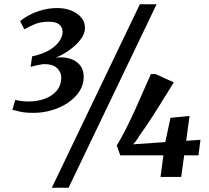

<svg xmlns="http://www.w3.org/2000/svg" viewBox="-20 -835 987 906"><path d="M139.5 -302.5Q95.5 -302.5 73.2 -308.5Q51 -314.5 38.5 -316.5L52 -363.5Q68 -360 83.8 -358Q99.5 -356 114 -356Q155.5 -356 190.8 -368.8Q226 -381.5 247.5 -407Q269 -432.5 269 -470Q269 -494.5 248.8 -514Q228.5 -533.5 183.5 -532.5Q175 -531 163.8 -528.8Q152.5 -526.5 142 -524Q131.5 -521.5 124.5 -519.5L131.5 -569Q181 -579.5 212.8 -598.5Q244.5 -617.5 260 -640.5Q275.5 -663.5 275.5 -684.5Q275.5 -705 260.2 -718.8Q245 -732.5 210.5 -732.5Q174 -732.5 148 -722.5Q122 -712.5 95 -696.5L75 -735Q92 -750 119 -764.2Q146 -778.5 180 -787.8Q214 -797 251.5 -797Q286 -797 315.5 -785.5Q345 -774 363 -753Q381 -732 381 -703Q381 -675.5 359.8 -648Q338.5 -620.5 306.5 -598Q274.5 -575.5 243.5 -563Q280.5 -567.5 310.2 -558.2Q340 -549 357.5 -527.5Q375 -506 375 -472.5Q375 -435 354.8 -404Q334.5 -373 300.8 -350.2Q267 -327.5 225 -315Q183 -302.5 139.5 -302.5ZM640 -815H719L303.5 51H224.5ZM737.5 0 751 -102H547.5L531 -148.5Q552.5 -183.5 575 -228.2Q597.5 -273 618.8 -320Q640 -367 658.8 -410.2Q677.5 -453.5 692 -485.5H714L800 -446.5Q785.5 -423 769 -396Q752.5 -369 735.2 -341.5Q718 -314 701.2 -288Q684.5 -262 669.8 -240Q655 -218 643.5 -203Q636.5 -192 628 -178.8Q619.5 -165.5 608 -154L760 -164.5L784.5 -279L874.5 -288L858.5 -170.5L926 -175.5L916.5 -102H849L835 0Z"/></svg>

Font: Merriweather Light 18pt
Style: Bold Italic
Weight: 700
Italic angle: -7.8°
Version: Version 2.101